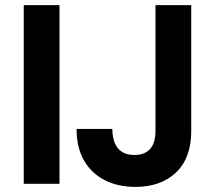

<svg xmlns="http://www.w3.org/2000/svg" viewBox="-20 -720 842 752"><path d="M73 0V-700H213V0ZM510 12Q442 12 390 -14.5Q338 -41 309 -91.5Q280 -142 280 -215H420Q420 -183 429.5 -160Q439 -137 458 -125Q477 -113 507 -113Q535 -113 553.5 -124.5Q572 -136 580.5 -157Q589 -178 589 -207V-700H729V-207Q729 -101 669.5 -44.5Q610 12 510 12Z"/></svg>

Font: DM Sans 10pt ExtraBold
Style: Regular
Weight: 800
Version: Version 4.004;gftools[0.9.30]